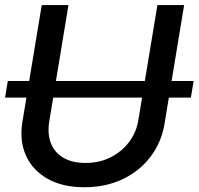

<svg xmlns="http://www.w3.org/2000/svg" viewBox="-20 -748 806 779"><path d="M765.6 -419.4 754.4 -352.1H0.5L11.7 -419.4ZM322.3 11.7Q233.4 11.7 172.6 -22.9Q111.8 -57.6 85.2 -117.2Q58.6 -176.8 70.8 -252.9L149.4 -727.5H257.8L179.7 -254.4Q171.9 -204.6 186.5 -167Q201.2 -129.4 236.8 -108.2Q272.5 -86.9 326.7 -86.9Q383.3 -86.9 429 -109.9Q474.6 -132.8 504.2 -172.4Q533.7 -211.9 541.5 -261.7L618.7 -727.5H727.1L647.5 -245.6Q634.8 -169.9 590.3 -111.6Q545.9 -53.2 477.1 -20.8Q408.2 11.7 322.3 11.7Z"/></svg>

Font: Inter 28pt Medium
Style: Italic
Weight: 500
Italic angle: -9.3988°
Designer: Rasmus Andersson
Foundry: rsms
Version: Version 4.001;git-66647c0bb